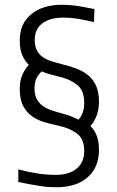

<svg xmlns="http://www.w3.org/2000/svg" viewBox="-20 -776 492 807"><path d="M217 11Q201 11 185 10Q169 9 150 6Q131 3 108 -1Q85 -5 57 -11V-64Q143 -41 214 -41Q271 -41 302.5 -67.5Q334 -94 334 -142Q334 -191 304.5 -214Q275 -237 225 -248Q197 -254 168.5 -262Q140 -270 116.5 -286Q93 -302 78 -329.5Q63 -357 63 -403Q63 -435 73 -459.5Q83 -484 101 -503Q84 -520 73.5 -544.5Q63 -569 63 -607Q63 -676 111 -716Q159 -756 241 -756Q270 -756 298.5 -752Q327 -748 377 -738L375 -683Q329 -694 301 -698Q273 -702 247 -702Q189 -702 157.5 -677.5Q126 -653 126 -608Q126 -581 135.5 -563.5Q145 -546 161.5 -535Q178 -524 199.5 -517.5Q221 -511 245 -505Q278 -497 305.5 -486Q333 -475 353.5 -457Q374 -439 385 -413Q396 -387 396 -348Q396 -288 360 -246Q378 -229 387 -204.5Q396 -180 396 -145Q396 -73 348.5 -31Q301 11 217 11ZM310 -273Q334 -300 334 -343Q334 -394 306.5 -417.5Q279 -441 232 -453Q213 -458 193 -463Q173 -468 156 -476Q125 -450 125 -406Q125 -378 134 -360.5Q143 -343 159 -331.5Q175 -320 195 -313Q215 -306 238 -300Q257 -295 276 -288Q295 -281 310 -273Z"/></svg>

Font: Encode Sans Narrow
Style: Light
Weight: 300
Designer: Pablo Impallari, Andres Torresi
Foundry: Pablo Impallari, Andres Torresi
Version: Version 1.000; ttfautohint (v1.00) -l 8 -r 50 -G 200 -x 14 -